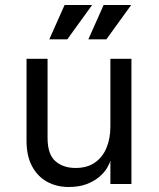

<svg xmlns="http://www.w3.org/2000/svg" viewBox="-20 -735 637 767"><path d="M505 -500V0H421V-94Q418 -81 407 -63Q396 -45 376 -28Q356 -11 326 0.5Q296 12 254 12Q206 12 168 -9Q130 -30 108 -71Q86 -112 86 -172V-500H170V-184Q170 -119 201 -91.5Q232 -64 282 -64Q328 -64 359 -85.5Q390 -107 405.5 -144.5Q421 -182 421 -230V-500ZM249 -578H177L238 -715H348ZM405 -578H333L394 -715H504Z"/></svg>

Font: Inclusive Sans
Style: Regular
Weight: 400
Designer: Olivia King
Foundry: Olivia King
Version: Version 2.004